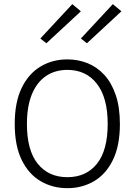

<svg xmlns="http://www.w3.org/2000/svg" viewBox="-20 -922 667 952"><path d="M314 11Q240.5 11 181.2 -23.8Q122 -58.5 87.5 -129.2Q53 -200 53 -307Q53 -414.5 87.2 -485.5Q121.5 -556.5 180.8 -592Q240 -627.5 314 -627.5Q367 -627.5 414 -608.8Q461 -590 497 -551Q533 -512 553.8 -451.2Q574.5 -390.5 574.5 -307Q574.5 -200 540 -129.2Q505.5 -58.5 446.5 -23.8Q387.5 11 314 11ZM314 -43.5Q407.5 -43.5 460.8 -110.2Q514 -177 514 -308Q514 -437.5 460.5 -506.5Q407 -575.5 314 -575.5Q253 -575.5 208 -545Q163 -514.5 138.2 -454.8Q113.5 -395 113.5 -307Q113.5 -176.5 167.2 -110Q221 -43.5 314 -43.5ZM210 -707.5 180 -731 338.5 -901.5 381 -866ZM411 -707.5 381 -731 539.5 -901.5 582 -866Z"/></svg>

Font: Betina Sans Light
Style: Regular
Weight: 300
Designer: Jonathan Pinhorn (font) & Cristiano Sobral (main changes)
Version: Version 2.001;October 6, 2020;FontCreator 13.0.0.2681 64-bit